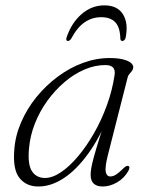

<svg xmlns="http://www.w3.org/2000/svg" viewBox="-20 -670 547 698"><path d="M372 -105.5Q361 -61.5 364.5 -45Q368 -28.5 381 -28.5Q391 -28.5 401.8 -35.2Q412.5 -42 428 -57.5Q434.5 -64 439 -66Q443.5 -68 447 -66.5Q451 -64.5 450.5 -59.8Q450 -55 446.5 -48.5Q431.5 -22 405.5 -7Q379.5 8 353.5 8Q332.5 8 321 -2.2Q309.5 -12.5 309.5 -34.5Q309.5 -46 312 -60.2Q314.5 -74.5 321 -98.5Q327.5 -122.5 339.8 -162Q352 -201.5 371.5 -263L378.5 -257Q344 -171.5 301.2 -112.2Q258.5 -53 212.2 -22.5Q166 8 119.5 8Q75.5 8 50.8 -23Q26 -54 32 -125.5Q35.5 -176.5 56.8 -225.5Q78 -274.5 112.2 -316.8Q146.5 -359 189.8 -391.2Q233 -423.5 281.2 -441.2Q329.5 -459 378.5 -459Q406.5 -459 425.5 -454.5Q444.5 -450 454.5 -442.5Q464.5 -435 464.5 -425Q464 -418 459.8 -412.2Q455.5 -406.5 450.5 -401Q445.5 -395.5 444 -388.5ZM85.5 -130.5Q80 -72 96.2 -47.5Q112.5 -23 143.5 -23Q170.5 -23 201.8 -44Q233 -65 264.2 -102.2Q295.5 -139.5 322.5 -187Q349.5 -234.5 369 -288.5Q388.5 -342.5 396.5 -397Q399.5 -416.5 390.5 -425Q381.5 -433.5 363 -433.5Q325 -433.5 287 -417.2Q249 -401 214.5 -371.5Q180 -342 152.2 -303.8Q124.5 -265.5 107 -221.2Q89.5 -177 85.5 -130.5ZM348 -607.5Q315 -607.5 288 -589.2Q261 -571 238.5 -529Q233 -521 227 -521Q223.5 -521 221.8 -523.8Q220 -526.5 221.5 -532Q238.5 -585 275.5 -617.8Q312.5 -650.5 359.5 -650.5Q407 -650.5 427.2 -617.8Q447.5 -585 436.5 -532Q435 -526.5 431.5 -523.8Q428 -521 424.5 -521Q418.5 -521 417.5 -529Q416.5 -571 399 -589.2Q381.5 -607.5 348 -607.5Z"/></svg>

Font: Fraunces ExtraLight
Style: Italic
Weight: 250
Italic angle: -16°
Version: Version 1.000;[b76b70a41]